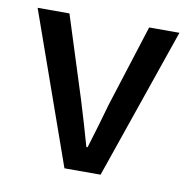

<svg xmlns="http://www.w3.org/2000/svg" viewBox="-62 -550 607 612"><g transform="rotate(10 241.5 -244.5)"><path d="M185 0 12 -489H115L199 -225Q210 -189 221 -152Q232 -115 242 -79H246Q257 -115 268 -152Q279 -189 289 -225L373 -489H471L302 0Z"/></g></svg>

Font: Assistant SemiBold
Style: Regular
Weight: 600
Designer: Hebrew By Ben Nathan, Latin by Paul Hunt
Version: Version 3.000